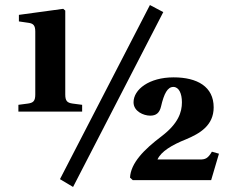

<svg xmlns="http://www.w3.org/2000/svg" viewBox="-20 -715 940 762"><path d="M218 -4 270 27 628 -667 575 -695ZM53 -272H306V-299L268 -304C247 -307 239 -314 239 -340V-673L231 -680L55 -656V-630L96 -624C112 -621 120 -614 120 -590V-340C120 -314 112 -307 91 -304L53 -299ZM496 -10 507 0H818L849 -105L821 -113C805 -86 795 -82 773 -82H605C619 -114 663 -140 718 -162C773 -185 828 -217 828 -289C828 -371 763 -408 669 -408C572 -408 510 -360 510 -309C510 -273 550 -256 576 -256C600 -256 613 -267 619 -292C631 -344 645 -370 668 -370C690 -370 702 -344 702 -309C702 -270 688 -225 621 -174C551 -121 499 -68 496 -10Z"/></svg>

Font: Heuristica
Style: Bold
Weight: 700
Version: Version 1.0.1